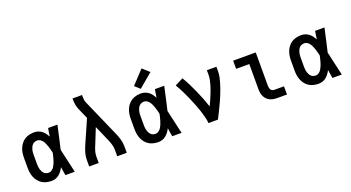

<svg xmlns="http://www.w3.org/2000/svg" viewBox="-53 -1401 3705 2027"><g transform="rotate(-20 1800.0 -388.0)"><path d="M266 8Q239 8 211.5 2Q184 -4 160.5 -18.5Q137 -33 119.5 -55Q102 -77 91.5 -102.5Q81 -128 77 -155Q73 -182 73 -210V-320Q73 -348 77 -375Q81 -402 91.5 -427.5Q102 -453 119.5 -475Q137 -497 160.5 -511.5Q184 -526 211.5 -532Q239 -538 266 -538Q289 -538 310.5 -530.5Q332 -523 350 -509.5Q368 -496 381.5 -477.5Q395 -459 406 -439Q409 -462 412.5 -484.5Q416 -507 420 -530H525Q510 -465 496 -399Q482 -333 466 -268Q482 -201 496.5 -134Q511 -67 527 0H422Q418 -24 414 -47.5Q410 -71 407 -95Q396 -74 382.5 -55.5Q369 -37 351 -22Q333 -7 311 0.5Q289 8 266 8ZM266 -84Q285 -84 301.5 -96Q318 -108 328 -124Q338 -140 345.5 -158Q353 -176 358.5 -194Q364 -212 368.5 -231Q373 -250 377 -268Q373 -287 368.5 -305Q364 -323 358 -340.5Q352 -358 345 -375.5Q338 -393 327.5 -408.5Q317 -424 301 -435Q285 -446 266 -446Q252 -446 238 -441Q224 -436 214 -426Q204 -416 197.5 -403Q191 -390 187 -376.5Q183 -363 181.5 -348.5Q180 -334 180 -320V-210Q180 -196 181.5 -181.5Q183 -167 187 -153.5Q191 -140 197.5 -127Q204 -114 214 -104Q224 -94 238 -89Q252 -84 266 -84Z M689 0V-74Q689 -113 700 -151.5Q711 -190 727 -226L843 -490L789 -612Q778 -639 773.5 -668.5Q769 -698 769 -728V-735H876V-728Q876 -708 877.5 -687.5Q879 -667 887 -649L1073 -226Q1089 -190 1100 -151.5Q1111 -113 1111 -74V0H1004V-74Q1004 -103 995.5 -132Q987 -161 975 -189L897 -367L826 -190Q820 -176 814.5 -162Q809 -148 805 -133.5Q801 -119 798.5 -104Q796 -89 796 -74V0Z M1466 8Q1439 8 1411.5 2Q1384 -4 1360.5 -18.5Q1337 -33 1319.5 -55Q1302 -77 1291.5 -102.5Q1281 -128 1277 -155Q1273 -182 1273 -210V-320Q1273 -348 1277 -375Q1281 -402 1291.5 -427.5Q1302 -453 1319.5 -475Q1337 -497 1360.5 -511.5Q1384 -526 1411.5 -532Q1439 -538 1466 -538Q1489 -538 1510.5 -530.5Q1532 -523 1550 -509.5Q1568 -496 1581.5 -477.5Q1595 -459 1606 -439Q1609 -462 1612.5 -484.5Q1616 -507 1620 -530H1725Q1710 -465 1696 -399Q1682 -333 1666 -268Q1682 -201 1696.5 -134Q1711 -67 1727 0H1622Q1618 -24 1614 -47.5Q1610 -71 1607 -95Q1596 -74 1582.5 -55.5Q1569 -37 1551 -22Q1533 -7 1511 0.5Q1489 8 1466 8ZM1466 -84Q1485 -84 1501.5 -96Q1518 -108 1528 -124Q1538 -140 1545.5 -158Q1553 -176 1558.5 -194Q1564 -212 1568.5 -231Q1573 -250 1577 -268Q1573 -287 1568.5 -305Q1564 -323 1558 -340.5Q1552 -358 1545 -375.5Q1538 -393 1527.5 -408.5Q1517 -424 1501 -435Q1485 -446 1466 -446Q1452 -446 1438 -441Q1424 -436 1414 -426Q1404 -416 1397.5 -403Q1391 -390 1387 -376.5Q1383 -363 1381.5 -348.5Q1380 -334 1380 -320V-210Q1380 -196 1381.5 -181.5Q1383 -167 1387 -153.5Q1391 -140 1397.5 -127Q1404 -114 1414 -104Q1424 -94 1438 -89Q1452 -84 1466 -84ZM1481 -584 1424 -636 1562 -784 1638 -716Z M2028 0Q2028 -26 2021.5 -52Q2015 -78 2008 -103.5Q2001 -129 1992.5 -154Q1984 -179 1974.5 -204Q1965 -229 1955 -253.5Q1945 -278 1934.5 -302Q1924 -326 1913 -350Q1902 -374 1890.5 -398Q1879 -422 1866.5 -445Q1854 -468 1840 -491L1932 -538Q1959 -494 1982 -447.5Q2005 -401 2026 -354Q2047 -307 2066 -258.5Q2085 -210 2101 -161Q2113 -186 2124.5 -211.5Q2136 -237 2146.5 -263Q2157 -289 2167 -315Q2177 -341 2184.5 -367.5Q2192 -394 2198 -421.5Q2204 -449 2204 -477V-530H2311V-477Q2311 -445 2304 -413.5Q2297 -382 2288 -351.5Q2279 -321 2268 -291Q2257 -261 2245 -231Q2233 -201 2219.5 -172Q2206 -143 2192 -114Q2178 -85 2164 -56.5Q2150 -28 2135 0Z M2801 0Q2780 0 2759.5 -3.5Q2739 -7 2720.5 -16Q2702 -25 2687 -40Q2672 -55 2663 -74Q2654 -93 2650.5 -113.5Q2647 -134 2647 -155V-438H2499V-530H2753V-155Q2753 -144 2755.5 -132.5Q2758 -121 2764 -111.5Q2770 -102 2780 -97Q2790 -92 2801 -92H2911V0Z M3266 8Q3239 8 3211.5 2Q3184 -4 3160.5 -18.5Q3137 -33 3119.5 -55Q3102 -77 3091.5 -102.5Q3081 -128 3077 -155Q3073 -182 3073 -210V-320Q3073 -348 3077 -375Q3081 -402 3091.5 -427.5Q3102 -453 3119.5 -475Q3137 -497 3160.5 -511.5Q3184 -526 3211.5 -532Q3239 -538 3266 -538Q3289 -538 3310.5 -530.5Q3332 -523 3350 -509.5Q3368 -496 3381.5 -477.5Q3395 -459 3406 -439Q3409 -462 3412.5 -484.5Q3416 -507 3420 -530H3525Q3510 -465 3496 -399Q3482 -333 3466 -268Q3482 -201 3496.5 -134Q3511 -67 3527 0H3422Q3418 -24 3414 -47.5Q3410 -71 3407 -95Q3396 -74 3382.5 -55.5Q3369 -37 3351 -22Q3333 -7 3311 0.5Q3289 8 3266 8ZM3266 -84Q3285 -84 3301.5 -96Q3318 -108 3328 -124Q3338 -140 3345.5 -158Q3353 -176 3358.5 -194Q3364 -212 3368.5 -231Q3373 -250 3377 -268Q3373 -287 3368.5 -305Q3364 -323 3358 -340.5Q3352 -358 3345 -375.5Q3338 -393 3327.5 -408.5Q3317 -424 3301 -435Q3285 -446 3266 -446Q3252 -446 3238 -441Q3224 -436 3214 -426Q3204 -416 3197.5 -403Q3191 -390 3187 -376.5Q3183 -363 3181.5 -348.5Q3180 -334 3180 -320V-210Q3180 -196 3181.5 -181.5Q3183 -167 3187 -153.5Q3191 -140 3197.5 -127Q3204 -114 3214 -104Q3224 -94 3238 -89Q3252 -84 3266 -84Z"/></g></svg>

Font: Iosevka Curly Slab SmBdEx
Style: Regular
Weight: 600
Width: 7
Monospace: yes
Designer: Belleve Invis
Foundry: Belleve Invis
Version: Version 11.1.0; ttfautohint (v1.8.3)